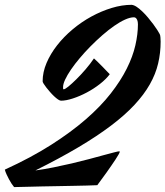

<svg xmlns="http://www.w3.org/2000/svg" viewBox="-100 -719 680 789"><path d="M556.2 -579.1Q558.6 -575.2 559.3 -565.4Q560.1 -555.7 560.1 -547.9Q560.1 -501.5 549.8 -458Q539.6 -414.6 515.6 -372.3Q491.7 -330.1 452.6 -288.1Q413.6 -246.1 356.4 -202.9Q299.3 -159.7 222.4 -114Q145.5 -68.4 45.4 -18.6Q81.5 -23.4 120.1 -31.2Q158.7 -39.1 195.6 -47.6Q232.4 -56.2 265.9 -65.2Q299.3 -74.2 325.4 -81.3Q351.6 -88.4 368.7 -92.8Q385.7 -97.2 390.1 -97.2Q392.1 -97.2 392.1 -95.2Q392.1 -92.8 387.5 -84.5Q382.8 -76.2 375 -64.2Q367.2 -52.2 357.4 -38.1Q347.7 -23.9 337.4 -9.5Q327.1 4.9 317.1 18.3Q307.1 31.7 299.8 42Q282.2 43 256.6 43.5Q231 43.9 200.7 44.7Q170.4 45.4 137.5 45.9Q104.5 46.4 72.5 47.1Q40.5 47.9 11 48.6Q-18.6 49.3 -42 49.8Q-46.4 44.9 -52 36.4Q-57.6 27.8 -63 17.8Q-68.4 7.8 -73.2 -2.7Q-78.1 -13.2 -80.1 -22Q27.8 -71.3 110.1 -123.8Q192.4 -176.3 253.2 -229.2Q314 -282.2 355 -334.7Q396 -387.2 420.9 -437Q445.8 -486.8 456.3 -533Q466.8 -579.1 466.8 -619.1Q466.8 -623 466.1 -628.2Q465.3 -633.3 463.4 -637.7Q461.4 -642.1 458.3 -645Q455.1 -647.9 450.2 -647.9Q434.6 -647.9 413.6 -638.4Q392.6 -628.9 369.1 -612.5Q345.7 -596.2 320.8 -574.5Q295.9 -552.7 272.2 -528.8Q248.5 -504.9 227.8 -480.2Q207 -455.6 191.7 -433.1Q176.3 -410.6 167.5 -391.6Q158.7 -372.6 159.2 -359.9Q159.2 -356 159.4 -354Q159.7 -352.1 162.1 -352.1Q167 -352.1 181.2 -363.5Q195.3 -375 213.6 -393.1Q231.9 -411.1 251.5 -433.8Q271 -456.5 286.1 -479Q292.5 -473.1 302.2 -463.9Q312 -454.6 321.5 -444.6Q331.1 -434.6 339.4 -426Q347.7 -417.5 351.1 -414.1Q335.9 -393.6 310.5 -373.8Q285.2 -354 256.6 -338.9Q228 -323.7 199.7 -314.5Q171.4 -305.2 150.9 -305.2Q146 -305.2 138.4 -310.3Q130.9 -315.4 122.3 -323.5Q113.8 -331.5 105.5 -341.1Q97.2 -350.6 90.3 -359.4Q83.5 -368.2 79.3 -375Q75.2 -381.8 75.2 -384.8Q75.2 -422.4 91.3 -460.2Q107.4 -498 134.8 -533Q162.1 -567.9 198.5 -598.4Q234.9 -628.9 275.6 -651.1Q316.4 -673.3 358.9 -686.3Q401.4 -699.2 440.9 -699.2Q450.7 -698.2 461.9 -690.7Q473.1 -683.1 485.1 -671.6Q497.1 -660.2 508.5 -646.5Q520 -632.8 529.8 -619.6Q539.6 -606.4 546.4 -595.7Q553.2 -585 556.2 -579.1Z"/></svg>

Font: Yesteryear
Style: Regular
Weight: 400
Designer: Astigmatic (AOETI)
Foundry: Astigmatic (AOETI)
Version: Version 1.000